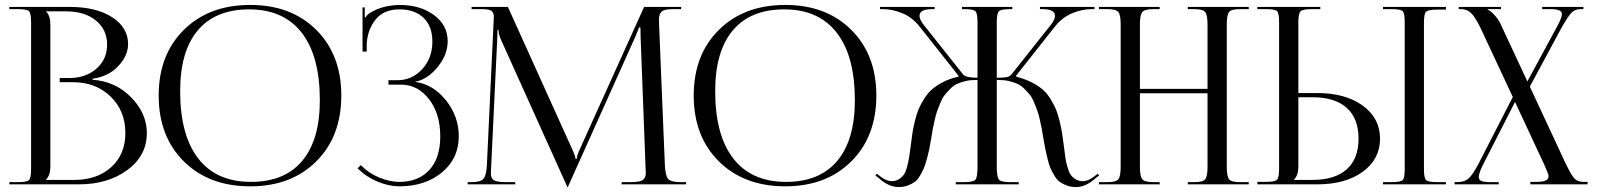

<svg xmlns="http://www.w3.org/2000/svg" viewBox="-20 -747 6470 778"><path d="M167 -18H281Q374 -18 431 -70Q488 -122 488 -208Q488 -298 428 -356Q368 -414 275 -414H222V-431H262Q328 -431 371 -469Q414 -507 414 -566Q414 -627 368.5 -664Q323 -701 248 -701H167V-700Q184 -683 184 -648V-71Q184 -37 167 -20ZM18 0V-9H53Q89 -9 97.5 -17.5Q106 -26 106 -62V-657Q106 -693 97.5 -701.5Q89 -710 53 -710H18V-719H262Q369 -719 434 -677.5Q499 -636 499 -568Q499 -522 459.5 -479.5Q420 -437 355 -428V-424Q449 -417 512 -352Q575 -287 575 -208Q575 -116 496 -58Q417 0 299 0Z M994 8Q827 8 725 -93Q623 -194 623 -360Q623 -525 725 -626Q827 -727 994 -727Q1160 -727 1261.5 -626Q1363 -525 1363 -360Q1363 -194 1261.5 -93Q1160 8 994 8ZM997 -10Q1133 -10 1204.5 -95Q1276 -180 1276 -341Q1276 -520 1202.5 -614.5Q1129 -709 990 -709Q853 -709 781.5 -624Q710 -539 710 -378Q710 -199 783.5 -104.5Q857 -10 997 -10Z M1554 -404V-422H1590Q1650 -422 1691 -467Q1732 -512 1732 -578Q1732 -641 1696 -675Q1660 -709 1599 -709Q1535 -709 1502.5 -668.5Q1470 -628 1466 -571V-538H1449V-717H1458V-677L1461 -676Q1469 -690 1483 -697Q1530 -725 1598 -727Q1683 -727 1738.5 -686Q1794 -645 1794 -580Q1794 -525 1753 -475Q1712 -425 1663 -416V-415Q1736 -405 1787.5 -340Q1839 -275 1839 -195Q1839 -105 1771 -48.5Q1703 8 1598 8Q1556 8 1510 -11Q1464 -30 1429 -65L1442 -78Q1474 -45 1517 -27.5Q1560 -10 1598 -10Q1675 -10 1719.5 -58Q1764 -106 1764 -195Q1764 -286 1718.5 -345Q1673 -404 1605 -404Z M1875 0V-9H1891Q1928 -9 1939.5 -23Q1951 -37 1953 -80L1980 -657Q1981 -674 1981 -678Q1981 -696 1971.5 -703Q1962 -710 1931 -710H1891V-719H2038L2297 -146Q2312 -113 2312 -103H2317Q2317 -116 2331 -146L2590 -719H2740V-710H2706Q2672 -710 2661 -700Q2650 -690 2650 -666Q2650 -662 2651 -639L2674 -80Q2676 -36 2687 -22.5Q2698 -9 2738 -9H2760V0H2499V-9H2535Q2573 -9 2585 -18Q2597 -27 2597 -47Q2597 -50 2596.5 -53Q2596 -56 2596 -59.5Q2596 -63 2596 -65L2576 -592Q2575 -610 2575 -636H2569Q2569 -632 2553 -595L2284 4L2281 11H2279L2276 4L2011 -584Q2000 -608 2000 -626H1996Q1996 -610 1995 -592L1970 -67Q1969 -46 1969 -44Q1969 -25 1981 -17Q1993 -9 2032 -9H2068V0Z M3162 8Q2995 8 2893 -93Q2791 -194 2791 -360Q2791 -525 2893 -626Q2995 -727 3162 -727Q3328 -727 3429.5 -626Q3531 -525 3531 -360Q3531 -194 3429.5 -93Q3328 8 3162 8ZM3165 -10Q3301 -10 3372.5 -95Q3444 -180 3444 -341Q3444 -520 3370.5 -614.5Q3297 -709 3158 -709Q3021 -709 2949.5 -624Q2878 -539 2878 -378Q2878 -199 2951.5 -104.5Q3025 -10 3165 -10Z M3853 0V-9H3888Q3924 -9 3932.5 -19Q3941 -29 3941 -71V-423H3935Q3912 -423 3892.5 -418.5Q3873 -414 3858 -407Q3843 -400 3830 -386.5Q3817 -373 3808 -362Q3799 -351 3791 -331.5Q3783 -312 3778 -298.5Q3773 -285 3767.5 -261Q3762 -237 3759.5 -223.5Q3757 -210 3753 -184Q3748 -156 3745 -141Q3742 -126 3735.5 -102Q3729 -78 3723 -64.5Q3717 -51 3707.5 -34.5Q3698 -18 3686 -9.5Q3674 -1 3657.5 5Q3641 11 3621 11Q3581 11 3540 -26L3527 -36L3533 -43L3546 -33Q3571 -13 3593 -13Q3610 -13 3622.5 -21Q3635 -29 3642.5 -39.5Q3650 -50 3655.5 -71Q3661 -92 3663.5 -107.5Q3666 -123 3670 -153Q3674 -185 3677 -206Q3680 -227 3687 -256Q3694 -285 3702.5 -305Q3711 -325 3725.5 -348Q3740 -371 3758.5 -386.5Q3777 -402 3803.5 -415.5Q3830 -429 3863 -436L3864 -440L3705 -641Q3676 -677 3636 -693.5Q3596 -710 3558 -710H3546V-719H3767V-710H3758Q3706 -710 3706 -683Q3706 -667 3724 -645L3882 -446Q3893 -432 3941 -432V-657Q3941 -693 3932.5 -701.5Q3924 -710 3888 -710H3878V-719H4082V-710H4073Q4037 -710 4028 -701.5Q4019 -693 4019 -657V-432Q4047 -432 4059.5 -434.5Q4072 -437 4079 -446L4237 -645Q4255 -667 4255 -683Q4255 -710 4203 -710H4194V-719H4415V-710H4403Q4365 -710 4325 -693.5Q4285 -677 4256 -641L4097 -440L4098 -436Q4131 -428 4158 -414.5Q4185 -401 4203.5 -385.5Q4222 -370 4236.5 -346.5Q4251 -323 4259 -303.5Q4267 -284 4274 -254.5Q4281 -225 4284 -205.5Q4287 -186 4291 -154Q4295 -124 4297 -108.5Q4299 -93 4305 -71.5Q4311 -50 4318 -39.5Q4325 -29 4338 -21Q4351 -13 4368 -13Q4390 -13 4415 -33L4428 -43L4434 -36L4421 -26Q4380 11 4340 11Q4320 11 4303.5 5Q4287 -1 4275 -9.5Q4263 -18 4253 -34.5Q4243 -51 4237 -64.5Q4231 -78 4225 -102.5Q4219 -127 4216 -142Q4213 -157 4208 -185Q4204 -211 4201.5 -224.5Q4199 -238 4193.5 -262Q4188 -286 4183 -299.5Q4178 -313 4170 -332.5Q4162 -352 4153 -363Q4144 -374 4131 -387Q4118 -400 4103 -407Q4088 -414 4068.5 -418.5Q4049 -423 4026 -423H4019V-71Q4019 -29 4028 -19Q4037 -9 4073 -9H4108V0Z M4433 0V-9H4468Q4503 -9 4512 -21Q4521 -33 4521 -71V-648Q4521 -686 4512 -698Q4503 -710 4468 -710H4433V-719H4679V-710H4653Q4618 -710 4608.5 -698Q4599 -686 4599 -648V-387H4873V-648Q4873 -686 4863.5 -698Q4854 -710 4819 -710H4793V-719H5040V-710H5004Q4969 -710 4960 -698Q4951 -686 4951 -648V-71Q4951 -33 4960 -21Q4969 -9 5004 -9H5040V0H4793V-9H4820Q4855 -9 4864 -21Q4873 -33 4873 -71V-369H4599V-71Q4599 -33 4608.5 -21Q4618 -9 4653 -9H4679V0Z M5584 0V-9H5619Q5655 -9 5663.5 -17Q5672 -25 5672 -61V-658Q5672 -694 5663.5 -702Q5655 -710 5619 -710H5584V-719H5839V-708H5804Q5768 -708 5759 -700Q5750 -692 5750 -656V-61Q5750 -25 5759 -17Q5768 -9 5804 -9H5839V0ZM5075 0V-10H5110Q5146 -10 5154.5 -18.5Q5163 -27 5163 -63V-658Q5163 -694 5154.5 -702Q5146 -710 5110 -710H5075V-719H5330V-710H5295Q5259 -710 5250 -701Q5241 -692 5241 -656V-370H5317Q5432 -370 5502 -319Q5572 -268 5572 -185Q5572 -102 5502 -51Q5432 0 5317 0ZM5241 -353V-71Q5241 -37 5224 -20V-18H5298Q5389 -18 5437 -61Q5485 -104 5485 -185Q5485 -267 5437 -310Q5389 -353 5298 -353Z M5874 0V-9H5883Q5914 -9 5931 -24Q5948 -39 5973 -87L6110 -354L5980 -632Q5958 -678 5941 -694Q5924 -710 5902 -710H5891V-719H6062V-710H6008V-708Q6019 -704 6034.5 -687.5Q6050 -671 6059 -653L6169 -417L6287 -635Q6309 -675 6309 -690Q6309 -710 6264 -710H6229V-719H6396V-710H6384Q6362 -710 6347.5 -695Q6333 -680 6306 -632L6179 -396L6323 -87Q6346 -39 6359 -24.5Q6372 -10 6396 -10H6413V0H6181V-10H6202Q6231 -10 6243 -15.5Q6255 -21 6255 -34Q6255 -41 6236 -83L6119 -334L5993 -87Q5972 -46 5972 -30Q5972 -18 5983 -13.5Q5994 -9 6019 -9H6053V0Z"/></svg>

Font: FoglihtenNo06
Style: Regular
Weight: 500
Designer: gluk (gluksza@wp.pl)
Foundry: gluk (gluksza@wp.pl)
Version: Version 0.76